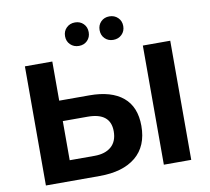

<svg xmlns="http://www.w3.org/2000/svg" viewBox="-94 -1006 1215 1111"><g transform="rotate(-10 514.0 -450.0)"><path d="M691 -244Q691 -125 615.5 -62.5Q540 0 403 0H87V-700H248V-470H426Q554 -470 622.5 -413Q691 -356 691 -244ZM528 -241Q528 -350 394 -350H248V-120H394Q457 -120 492.5 -151Q528 -182 528 -241ZM780 -700H941V0H780ZM346 -831Q346 -861 366 -880.5Q386 -900 416 -900Q446 -900 465.5 -880.5Q485 -861 485 -831Q485 -801 465.5 -781.5Q446 -762 416 -762Q386 -762 366 -781.5Q346 -801 346 -831ZM549 -831Q549 -861 568.5 -880.5Q588 -900 618 -900Q648 -900 668 -880.5Q688 -861 688 -831Q688 -801 668 -781.5Q648 -762 618 -762Q588 -762 568.5 -781.5Q549 -801 549 -831Z"/></g></svg>

Font: mBank
Style: Bold
Weight: 700
Designer: Julieta Ulanovsky
Foundry: Julieta Ulanovsky
Version: Version 7.200